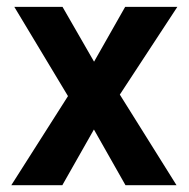

<svg xmlns="http://www.w3.org/2000/svg" viewBox="-20 -544 555 564"><path d="M498.5 0 332 -266.1 501 -523.9H347.7L256.3 -362.8L163.6 -523.9H22L179.7 -261.7L13.2 0H163.1L255.9 -163.6L348.6 0Z"/></svg>

Font: Tuffy
Style: Bold
Weight: 700
Designer: Thatcher Ulrich, Karoly Barta, Michael Everson
Version: Version 001.270